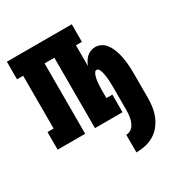

<svg xmlns="http://www.w3.org/2000/svg" viewBox="-174 -657 948 1002"><g transform="rotate(-30 300.0 -156.0)"><path d="M359 218V112Q371 112 382 106.5Q393 101 400.5 91.5Q408 82 412.5 71Q417 60 419.5 48Q422 36 423 24Q424 12 424 0V-143Q424 -151 423.5 -159Q423 -167 423 -174.5Q423 -182 422 -190Q421 -198 420 -206Q419 -214 417.5 -221.5Q416 -229 413.5 -236.5Q411 -244 406.5 -251.5Q402 -259 394 -259Q386 -259 381.5 -251.5Q377 -244 374.5 -236.5Q372 -229 370.5 -221.5Q369 -214 368 -206Q367 -198 366.5 -190Q366 -182 365.5 -174.5Q365 -167 365 -159Q365 -151 365 -143V-106H401V0H235V-424H176V0H10V-106H47V-424H10V-530H401V-424H365V-299Q370 -312 377.5 -324.5Q385 -337 395.5 -346.5Q406 -356 419.5 -361Q433 -366 447 -366Q464 -366 479.5 -358.5Q495 -351 506 -338Q517 -325 524.5 -309.5Q532 -294 537 -277.5Q542 -261 545 -244.5Q548 -228 550 -211Q552 -194 552.5 -177Q553 -160 553 -143V0Q553 28 549 55.5Q545 83 534.5 108.5Q524 134 506.5 156Q489 178 465 192Q441 206 414 212Q387 218 359 218Z"/></g></svg>

Font: Iosevka Curly Slab HvEx
Style: Regular
Weight: 900
Width: 7
Monospace: yes
Designer: Belleve Invis
Foundry: Belleve Invis
Version: Version 11.1.0; ttfautohint (v1.8.3)